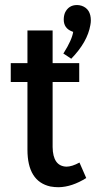

<svg xmlns="http://www.w3.org/2000/svg" viewBox="-20 -743 387 775"><path d="M328.1 -24.4 300.8 -86.9Q270.5 -70.3 248 -70.3Q193.4 -72.3 192.4 -149.4V-412.1H299.8V-488.3H192.4V-620.1H90.8V-488.3H23.4V-412.1H90.8V-138.7Q90.8 -10.7 183.6 9.8Q200.2 12.7 216.8 12.7Q270.5 11.7 328.1 -24.4ZM346.7 -660.2Q346.7 -707 309.6 -719.7Q299.8 -722.7 291 -722.7Q256.8 -722.7 242.2 -691.4Q237.3 -678.7 237.3 -664.1Q237.3 -628.9 270.5 -616.2Q273.4 -615.2 275.4 -614.3Q270.5 -582 237.3 -529.3Q236.3 -528.3 235.4 -527.3L267.6 -505.9Q333 -573.2 344.7 -641.6Q346.7 -652.3 346.7 -660.2Z"/></svg>

Font: Yaldevi Colombo SemiBold
Style: Regular
Weight: 600
Designer: Sol Matas, Denzil Rajitha, Kosala Senevirathne and Pathum Egodawatta
Foundry: Mooniak
Version: Version 1.020 ; ttfautohint (v1.6)